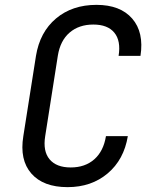

<svg xmlns="http://www.w3.org/2000/svg" viewBox="-20 -760 640 790"><path d="M258 10Q158 10 109 -46Q60 -102 76 -200L128 -530Q144 -628 210.5 -684Q277 -740 377 -740Q475 -740 524 -683.5Q573 -627 558 -530H468Q478 -592 450.5 -625.5Q423 -659 364 -659Q305 -659 266.5 -626Q228 -593 218 -531L166 -200Q156 -138 184 -104.5Q212 -71 271 -71Q330 -71 368 -104.5Q406 -138 416 -200H506Q490 -103 423 -46.5Q356 10 258 10Z"/></svg>

Font: NKDuy Mono
Style: Italic
Weight: 400
Italic angle: -9°
Monospace: yes
Designer: NKDuy
Foundry: NKDuy
Version: Version 2.251; ttfautohint (v1.8.4.7-5d5b)